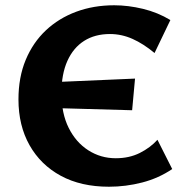

<svg xmlns="http://www.w3.org/2000/svg" viewBox="-20 -693 703 728"><path d="M393 15Q287 15 210.5 -26.5Q134 -68 92 -142.5Q50 -217 50 -316Q50 -400 77.5 -466Q105 -532 154 -578Q203 -624 269 -648.5Q335 -673 413 -673Q466 -673 522 -659.5Q578 -646 626 -617L566 -492Q524 -527 482.5 -545.5Q441 -564 397 -564Q340 -564 299 -538Q258 -512 235.5 -462Q213 -412 213 -340Q213 -263 240.5 -208Q268 -153 315 -123Q362 -93 419 -93Q470 -93 510 -113Q550 -133 577 -163L633 -52Q581 -17 519 -1Q457 15 393 15ZM481 -275 160 -284 169 -381 492 -395Z"/></svg>

Font: Ysabeau SC ExtraBold
Style: Regular
Weight: 800
Designer: Christian Thalmann (Catharsis Fonts)
Version: Version 2.001;gftools[0.9.30]; featfreeze: smcp